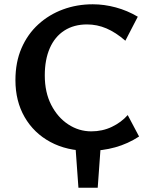

<svg xmlns="http://www.w3.org/2000/svg" viewBox="-20 -691 692 896"><path d="M346 185 331 -23H451L436 185ZM394 13Q292 13 215 -28.5Q138 -70 95 -144.5Q52 -219 52 -317Q52 -401 80.5 -466.5Q109 -532 159 -577.5Q209 -623 274 -647Q339 -671 413 -671Q466 -671 520 -656.5Q574 -642 623 -613L565 -501Q520 -540 476.5 -558.5Q433 -577 386 -577Q325 -577 280.5 -548.5Q236 -520 212.5 -466.5Q189 -413 189 -339Q189 -260 219 -201.5Q249 -143 298.5 -110.5Q348 -78 406 -78Q458 -78 502 -99Q546 -120 576 -154L629 -54Q577 -20 517.5 -3.5Q458 13 394 13Z"/></svg>

Font: Ysabeau
Style: Bold
Weight: 700
Designer: Christian Thalmann (Catharsis Fonts)
Version: Version 2.000;gftools[0.9.27.dev2+g8671c4b]